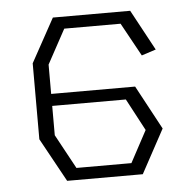

<svg xmlns="http://www.w3.org/2000/svg" viewBox="-42 -774 577 574"><g transform="rotate(-5 246.5 -487.0)"><path d="M137 -732H369L435 -610L392 -596L337 -696H168L112 -593V-505H364L435 -373L364 -242H137L65 -373V-469V-505V-601ZM112 -469V-381L168 -278H333L384 -373L333 -469Z"/></g></svg>

Font: Mixer
Style: Regular
Weight: 400
Version: Version 1.0